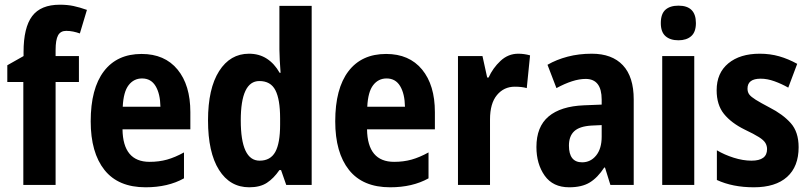

<svg xmlns="http://www.w3.org/2000/svg" viewBox="-20 -785 3441 815"><path d="M315 -437H216V0H79V-437H11V-508L80 -547V-564Q80 -668 116.5 -716.5Q153 -765 234 -765Q266 -765 292 -759.5Q318 -754 349 -743L319 -643Q305 -648 290.5 -651Q276 -654 261 -654Q237 -654 226.5 -635Q216 -616 216 -572V-547H315Z M581 -556Q679 -556 733.5 -490Q788 -424 788 -309V-236H500Q502 -98 615 -98Q655 -98 689 -107.5Q723 -117 761 -138V-28Q693 10 598 10Q482 10 423.5 -63.5Q365 -137 365 -270Q365 -409 421 -482.5Q477 -556 581 -556ZM583 -452Q548 -452 526 -423.5Q504 -395 501 -332H661Q660 -387 640.5 -419.5Q621 -452 583 -452Z M1038 10Q956 10 909.5 -64Q863 -138 863 -274Q863 -409 910 -483Q957 -557 1037 -557Q1080 -557 1112.5 -536Q1145 -515 1167 -476H1171Q1169 -504 1167.5 -530Q1166 -556 1166 -575V-760H1303V0H1195L1173 -63H1166Q1142 -28 1113 -9Q1084 10 1038 10ZM1082 -103Q1128 -103 1148.5 -140Q1169 -177 1169 -256V-283Q1169 -363 1149 -402Q1129 -441 1081 -441Q1002 -441 1002 -274Q1002 -103 1082 -103Z M1619 -556Q1717 -556 1771.5 -490Q1826 -424 1826 -309V-236H1538Q1540 -98 1653 -98Q1693 -98 1727 -107.5Q1761 -117 1799 -138V-28Q1731 10 1636 10Q1520 10 1461.5 -63.5Q1403 -137 1403 -270Q1403 -409 1459 -482.5Q1515 -556 1619 -556ZM1621 -452Q1586 -452 1564 -423.5Q1542 -395 1539 -332H1699Q1698 -387 1678.5 -419.5Q1659 -452 1621 -452Z M2180 -557Q2205 -557 2230 -550L2216 -411Q2196 -417 2165 -417Q2119 -417 2089.5 -381.5Q2060 -346 2060 -278V0H1924V-547H2028L2048 -456H2054Q2072 -496 2104.5 -526.5Q2137 -557 2180 -557Z M2492 -557Q2578 -557 2624 -508Q2670 -459 2670 -363V0H2571L2548 -74H2545Q2517 -31 2483.5 -10.5Q2450 10 2396 10Q2327 10 2292 -39.5Q2257 -89 2257 -161Q2257 -247 2308.5 -290.5Q2360 -334 2459 -338L2534 -341V-362Q2534 -450 2466 -450Q2439 -450 2408 -440Q2377 -430 2342 -411L2304 -510Q2342 -532 2389.5 -544.5Q2437 -557 2492 -557ZM2491 -252Q2440 -249 2417.5 -228Q2395 -207 2395 -167Q2395 -96 2451 -96Q2487 -96 2510.5 -125Q2534 -154 2534 -205V-254Z M2860 -761Q2934 -761 2934 -687Q2934 -649 2914 -631.5Q2894 -614 2860 -614Q2825 -614 2805 -631.5Q2785 -649 2785 -687Q2785 -726 2804.5 -743.5Q2824 -761 2860 -761ZM2927 -547V0H2791V-547Z M3370 -160Q3370 -78 3321 -34Q3272 10 3180 10Q3090 10 3023 -21V-147Q3055 -128 3094.5 -115.5Q3134 -103 3170 -103Q3236 -103 3236 -152Q3236 -166 3229 -178Q3222 -190 3201.5 -203Q3181 -216 3141 -235Q3084 -263 3053 -301.5Q3022 -340 3022 -402Q3022 -475 3071.5 -516Q3121 -557 3205 -557Q3249 -557 3287.5 -546Q3326 -535 3364 -514L3326 -413Q3298 -429 3267.5 -440Q3237 -451 3209 -451Q3153 -451 3153 -409Q3153 -394 3160.5 -384Q3168 -374 3188 -361.5Q3208 -349 3246 -329Q3303 -300 3336.5 -262.5Q3370 -225 3370 -160Z"/></svg>

Font: Noto Sans Lao Condensed
Style: Bold
Weight: 700
Width: 3
Designer: Monotype Design Team
Foundry: Monotype Imaging Inc.
Version: Version 2.003; ttfautohint (v1.8.4.7-5d5b)